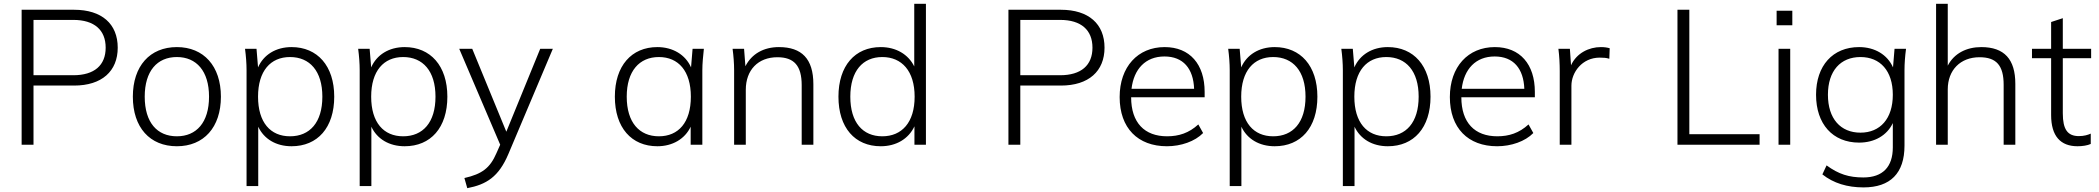

<svg xmlns="http://www.w3.org/2000/svg" viewBox="-20 -756 10965 1003"><path d="M93 0H155V-309H367C512 -309 595 -384 595 -507C595 -631 512 -705 367 -705H93ZM363 -363H155V-652H363C473 -652 532 -599 532 -507C532 -415 473 -363 363 -363Z M904 8C1044 8 1134 -90 1134 -251C1134 -411 1044 -510 904 -510C763 -510 674 -411 674 -251C674 -90 763 8 904 8ZM904 -44C801 -44 736 -116 736 -251C736 -385 801 -458 904 -458C1006 -458 1072 -385 1072 -251C1072 -116 1006 -44 904 -44Z M1268 -389V216H1329V-94C1359 -30 1422 8 1503 8C1639 8 1726 -89 1726 -251C1726 -412 1638 -510 1503 -510C1421 -510 1357 -470 1328 -404L1320 -501H1260C1265 -463 1268 -425 1268 -389ZM1495 -44C1393 -44 1328 -116 1328 -251C1328 -385 1393 -458 1495 -458C1598 -458 1664 -385 1664 -251C1664 -116 1598 -44 1495 -44Z M1859 -389V216H1920V-94C1950 -30 2013 8 2094 8C2230 8 2317 -89 2317 -251C2317 -412 2229 -510 2094 -510C2012 -510 1948 -470 1919 -404L1911 -501H1851C1856 -463 1859 -425 1859 -389ZM2086 -44C1984 -44 1919 -116 1919 -251C1919 -385 1984 -458 2086 -458C2189 -458 2255 -385 2255 -251C2255 -116 2189 -44 2086 -44Z M2406 174 2421 227C2520 208 2585 169 2636 48L2868 -501H2802L2625 -68L2447 -501H2379L2593 0L2573 45C2540 121 2499 153 2406 174Z M3414 8C3493 8 3558 -30 3588 -94V0H3649V-389C3649 -425 3653 -463 3657 -501H3598L3590 -404C3561 -470 3495 -510 3414 -510C3279 -510 3192 -412 3192 -251C3192 -89 3279 8 3414 8ZM3422 -44C3320 -44 3254 -116 3254 -251C3254 -385 3320 -458 3422 -458C3524 -458 3589 -385 3589 -251C3589 -116 3524 -44 3422 -44Z M3815 -389V0H3876V-287C3876 -390 3940 -457 4041 -457C4128 -457 4168 -413 4168 -311V0H4229V-316C4229 -449 4168 -510 4049 -510C3970 -510 3907 -475 3874 -410L3867 -501H3807C3812 -463 3815 -425 3815 -389Z M4581 8C4661 8 4726 -30 4757 -96V0H4817V-736H4756V-409C4725 -472 4661 -510 4581 -510C4446 -510 4360 -412 4360 -251C4360 -89 4446 8 4581 8ZM4589 -44C4487 -44 4422 -116 4422 -251C4422 -385 4487 -458 4589 -458C4691 -458 4758 -385 4758 -251C4758 -116 4691 -44 4589 -44Z M5248 0H5310V-309H5522C5667 -309 5750 -384 5750 -507C5750 -631 5667 -705 5522 -705H5248ZM5518 -363H5310V-652H5518C5628 -652 5687 -599 5687 -507C5687 -415 5628 -363 5518 -363Z M6076 8C6149 8 6222 -17 6265 -61L6240 -106C6191 -61 6138 -44 6077 -44C5959 -44 5889 -115 5889 -248H6273V-276C6273 -420 6196 -510 6064 -510C5924 -510 5829 -407 5829 -249C5829 -87 5924 8 6076 8ZM5891 -292C5903 -395 5964 -461 6063 -461C6161 -461 6214 -398 6218 -292Z M6404 -389V216H6465V-94C6495 -30 6558 8 6639 8C6775 8 6862 -89 6862 -251C6862 -412 6774 -510 6639 -510C6557 -510 6493 -470 6464 -404L6456 -501H6396C6401 -463 6404 -425 6404 -389ZM6631 -44C6529 -44 6464 -116 6464 -251C6464 -385 6529 -458 6631 -458C6734 -458 6800 -385 6800 -251C6800 -116 6734 -44 6631 -44Z M6995 -389V216H7056V-94C7086 -30 7149 8 7230 8C7366 8 7453 -89 7453 -251C7453 -412 7365 -510 7230 -510C7148 -510 7084 -470 7055 -404L7047 -501H6987C6992 -463 6995 -425 6995 -389ZM7222 -44C7120 -44 7055 -116 7055 -251C7055 -385 7120 -458 7222 -458C7325 -458 7391 -385 7391 -251C7391 -116 7325 -44 7222 -44Z M7801 8C7874 8 7947 -17 7990 -61L7965 -106C7916 -61 7863 -44 7802 -44C7684 -44 7614 -115 7614 -248H7998V-276C7998 -420 7921 -510 7789 -510C7649 -510 7554 -407 7554 -249C7554 -87 7649 8 7801 8ZM7616 -292C7628 -395 7689 -461 7788 -461C7886 -461 7939 -398 7943 -292Z M8128 -384V0H8189V-308C8189 -378 8245 -455 8337 -455C8356 -455 8372 -454 8387 -449L8389 -504C8375 -508 8361 -510 8343 -510C8281 -510 8216 -479 8187 -415L8181 -501H8121C8126 -463 8128 -422 8128 -384Z M8743 0H9172V-55H8805V-705H8743Z M9271 0H9332V-501H9271ZM9261 -624H9343V-700H9261Z M9715 223C9855 223 9929 149 9929 5V-389C9929 -425 9932 -463 9937 -501H9877L9869 -404C9840 -470 9774 -510 9692 -510C9554 -510 9467 -413 9467 -261C9467 -108 9554 -11 9692 -11C9773 -11 9838 -49 9868 -113V14C9868 116 9815 171 9714 171C9639 171 9585 154 9522 108L9500 155C9558 201 9630 223 9715 223ZM9699 -63C9595 -63 9529 -136 9529 -261C9529 -386 9595 -458 9699 -458C9802 -458 9868 -386 9868 -261C9868 -136 9802 -63 9699 -63Z M10094 0H10155V-289C10155 -390 10221 -457 10321 -457C10410 -457 10447 -413 10447 -313V0H10508V-318C10508 -446 10451 -510 10330 -510C10253 -510 10188 -477 10155 -413V-736H10094Z M10833 8C10858 8 10885 4 10902 -4V-58C10887 -51 10866 -45 10840 -45C10781 -45 10756 -80 10756 -164V-452H10904V-501H10756V-661L10695 -641V-501H10595V-452H10695V-155C10695 -45 10744 8 10833 8Z"/></svg>

Font: Poppy and Pepper Light
Style: Regular
Weight: 300
Designer: Thy Ha
Foundry: Thy Ha
Version: Version 0.001;Glyphs 3.2 (3227)